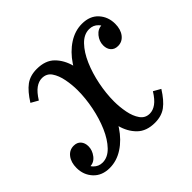

<svg xmlns="http://www.w3.org/2000/svg" viewBox="-133 -608 757 757"><g transform="rotate(-45 245.0 -230.0)"><path d="M335 10Q288 10 261 -16.5Q234 -43 223 -85Q212 -127 212 -173Q212 -235 227.5 -289Q243 -343 270 -383.5Q297 -424 332.5 -447Q368 -470 407 -470Q451 -470 475.5 -443Q500 -416 500 -377Q500 -346 485 -326.5Q470 -307 446 -307Q427 -307 416.5 -319Q406 -331 406 -350Q406 -373 421.5 -392Q437 -411 459 -411Q477 -411 484.5 -399Q492 -387 492 -373H465Q465 -403 450 -419Q435 -435 412 -435Q383 -435 358.5 -409.5Q334 -384 316.5 -343.5Q299 -303 289.5 -255.5Q280 -208 280 -164Q280 -133 286 -102Q292 -71 306.5 -50.5Q321 -30 346 -30Q364 -30 381.5 -42.5Q399 -55 417 -84L447 -67Q422 -27 397 -8.5Q372 10 335 10ZM83 10Q40 10 15 -17Q-10 -44 -10 -83Q-10 -114 5 -133.5Q20 -153 44 -153Q63 -153 73.5 -141Q84 -129 84 -110Q84 -88 69 -68.5Q54 -49 31 -49Q13 -49 5.5 -61Q-2 -73 -2 -87H25Q25 -57 40.5 -41Q56 -25 78 -25Q107 -25 131.5 -50.5Q156 -76 173.5 -116.5Q191 -157 200.5 -204.5Q210 -252 210 -296Q210 -327 204 -358Q198 -389 184 -409.5Q170 -430 144 -430Q126 -430 108.5 -417.5Q91 -405 73 -376L43 -393Q68 -433 93 -451.5Q118 -470 155 -470Q203 -470 229.5 -443.5Q256 -417 267 -375Q278 -333 278 -287Q278 -225 262.5 -171Q247 -117 220 -76.5Q193 -36 157.5 -13Q122 10 83 10Z"/></g></svg>

Font: Brygada 1918
Style: Italic
Weight: 400
Italic angle: -8°
Designer: Mateusz Machalski | Borys Kosmynka | Przemek Hoffer
Foundry: NIEPODLEGLA 2018
Version: Version 3.006